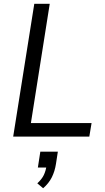

<svg xmlns="http://www.w3.org/2000/svg" viewBox="-20 -725 558 1019"><path d="M50 0 162 -705H244L144 -72H466L454 0ZM209 274 178 248Q202 226 212.5 204Q223 182 227 154L241 164H181L194 80H287L277 145Q271 184 255 216Q239 248 209 274Z"/></svg>

Font: Nunito Sans 10pt SemiCondensed
Style: Italic
Weight: 400
Width: 4
Italic angle: -9°
Designer: Vernon Adams
Foundry: Vernon Adams
Version: Version 3.101;gftools[0.9.27]